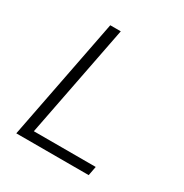

<svg xmlns="http://www.w3.org/2000/svg" viewBox="-168 -863 957 997"><g transform="rotate(30 310.0 -365.0)"><path d="M66.5 0H500.5L511 -55H140L271.5 -730H208.5Z"/></g></svg>

Font: Monaspace Neon ExtraLight
Style: Italic
Weight: 200
Italic angle: -11°
Designer: Riley Cran & the Lettermatic Team
Foundry: Lettermatic
Version: Version 1.200 (Monaspace Neon)